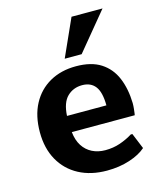

<svg xmlns="http://www.w3.org/2000/svg" viewBox="-117 -871 815 967"><g transform="rotate(-15 290.0 -387.5)"><path d="M321.3 9.8Q237.8 9.8 175.3 -23.4Q112.8 -56.6 78.1 -118.4Q43.5 -180.2 43.5 -264.2Q43.5 -349.6 76.2 -410.9Q108.9 -472.2 167.7 -505.4Q226.6 -538.6 304.2 -538.6Q384.3 -538.6 433.8 -506.6Q483.4 -474.6 507.3 -417.7Q531.2 -360.8 533.2 -285.6Q533.2 -270 531.7 -256.6Q530.3 -243.2 529.1 -234.4Q527.8 -225.6 527.3 -223.6H199.2Q203.6 -180.7 222.4 -151.4Q241.2 -122.1 271.5 -106.9Q301.8 -91.8 339.4 -91.8Q380.9 -91.8 416.5 -104Q452.1 -116.2 482.9 -135.3H491.2L524.9 -53.2Q493.7 -25.4 439.7 -7.8Q385.7 9.8 321.3 9.8ZM196.8 -308.6H402.3Q401.9 -377.4 378.4 -408Q355 -438.5 310.1 -438.5Q263.7 -438.5 232.2 -408Q200.7 -377.4 196.8 -308.6ZM260.3 -589.8 348.1 -785.2H509.8L348.6 -589.8Z"/></g></svg>

Font: Comme
Style: Bold
Weight: 700
Version: Version 1.000;gftools[0.9.27]